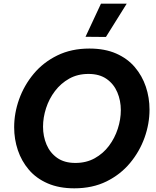

<svg xmlns="http://www.w3.org/2000/svg" viewBox="-20 -1014 850 1044"><path d="M556 -813 445 -814 529 -994H669ZM384 10Q301 10 239 -17Q177 -44 137 -91Q97 -138 77 -197.5Q57 -257 57 -322Q57 -399 84 -474.5Q111 -550 163 -612.5Q215 -675 291.5 -712.5Q368 -750 466 -750Q550 -750 611.5 -723Q673 -696 713 -649Q753 -602 773 -542.5Q793 -483 793 -418Q793 -341 766 -265.5Q739 -190 687 -127.5Q635 -65 559 -27.5Q483 10 384 10ZM390 -128Q449 -128 495 -153.5Q541 -179 572.5 -221Q604 -263 620.5 -314Q637 -365 637 -415Q637 -467 618 -512Q599 -557 560 -584.5Q521 -612 461 -612Q402 -612 356.5 -586.5Q311 -561 279 -519Q247 -477 230.5 -426Q214 -375 214 -325Q214 -273 233 -228Q252 -183 291 -155.5Q330 -128 390 -128Z"/></svg>

Font: Be Vietnam Pro
Style: Bold Italic
Weight: 700
Italic angle: -12°
Designer: Lam Bao, Tony Le, Vietanh Nguyen
Foundry: Yellow Type Foundry
Version: Version 1.002; ttfautohint (v1.8.3)